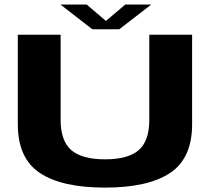

<svg xmlns="http://www.w3.org/2000/svg" viewBox="-20 -829 946 852"><path d="M446 3.5Q637 3.5 734.8 -61.5Q832.5 -126.5 832.5 -278V-675H642.5V-297Q642.5 -203.5 595.5 -162.8Q548.5 -122 446 -122Q343.5 -122 296.2 -163Q249 -204 249 -297V-675H59V-278Q59 -126.5 156.8 -61.5Q254.5 3.5 446 3.5ZM390 -699H509L651.5 -809H536L450 -736L364.5 -809H248Z"/></svg>

Font: Anybody Expanded
Style: Bold
Weight: 700
Width: 7
Designer: Tyler Finck
Foundry: Etcetera Type Company
Version: Version 1.113;gftools[0.9.25]